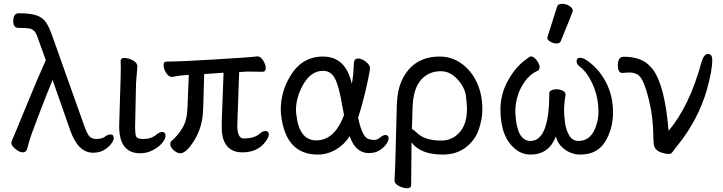

<svg xmlns="http://www.w3.org/2000/svg" viewBox="-20 -790 3806 1011"><path d="M470.2 14.2Q391.1 14.2 350.1 -103L256.8 -369.1Q223.1 -287.1 181.6 -178.5Q140.1 -69.8 134 -45.9Q127.9 -22 122.6 -4.9Q117.2 12.2 99.1 12.2Q83 12.2 61.5 -5.4Q40 -22.9 40 -36.1Q40 -45.9 48.1 -62.5Q56.2 -79.1 116.2 -226.6Q176.3 -374 221.2 -473.1L181.2 -584Q171.9 -613.8 161.4 -625.5Q150.9 -637.2 134.5 -640.1Q118.2 -643.1 78.1 -643.1Q49.8 -643.1 49.8 -678.2Q49.8 -720.2 79.1 -720.2Q139.2 -720.2 171.6 -709.2Q204.1 -698.2 220.5 -674.6Q236.8 -650.9 251 -612.8L424.8 -124Q439 -85.9 450 -73Q460.9 -60.1 482.9 -58.1Q517.1 -58.1 532.5 -70.1Q547.9 -82 561 -82Q579.1 -82 579.1 -63Q579.1 -50.8 565.2 -32.5Q551.3 -14.2 527.6 0Q503.9 14.2 470.2 14.2Z M718.3 17.1Q607.4 17.1 607.4 -126L611.3 -253.9Q616.2 -397 616.2 -429.2L615.2 -470.2Q617.2 -484.9 634.3 -484.9Q646.5 -484.9 662.6 -480Q700.2 -465.8 702.6 -444.8L703.6 -441.9L696.3 -353L691.4 -122.1Q691.4 -104 693.4 -85Q695.3 -65.9 707.8 -62Q720.2 -58.1 734.4 -58.1Q776.4 -58.1 803.2 -81.1Q821.3 -95.2 833.5 -95.2Q851.6 -95.2 851.6 -74.2Q851.6 -58.1 833 -36.1Q814.5 -14.2 783.4 1.5Q752.4 17.1 718.3 17.1Z M929.2 17.1Q913.1 17.1 894.8 1Q876.5 -15.1 876.5 -30.8Q876.5 -41 883.3 -47.9Q918.5 -78.1 941.9 -118.2Q965.3 -158.2 967.3 -226.1L974.1 -396Q923.3 -392.1 910.9 -389.2Q898.4 -386.2 886.2 -384.8Q869.1 -384.8 855.2 -405.8Q841.3 -426.8 841.3 -448.2Q841.3 -465.8 858.4 -465.8Q927.2 -465.8 1096.2 -476.1Q1309.1 -488.8 1335.4 -493.2Q1352.5 -493.2 1366 -471.2Q1379.4 -449.2 1379.4 -432.1Q1379.4 -412.1 1362.3 -412.1L1278.3 -413.1L1239.3 -410.2L1229.5 -128.9Q1229.5 -61 1263.2 -61Q1319.3 -61 1347.2 -85.9Q1364.3 -100.1 1377.4 -100.1Q1395.5 -100.1 1395.5 -82Q1395.5 -67.9 1379.4 -45.9Q1338.4 12.2 1256.3 12.2Q1161.1 12.2 1148.4 -92.8Q1147.5 -108.9 1147.5 -148.9L1157.2 -407.2L1055.2 -399.9Q1052.2 -312 1049.8 -217.5Q1047.4 -123 1004.4 -53Q961.4 17.1 929.2 17.1Z M1645.5 -50.8Q1741.7 -50.8 1791.5 -184.1L1781.7 -235.8Q1765.6 -333 1744.6 -375Q1723.6 -417 1680.7 -417Q1615.7 -417 1573.7 -339.8Q1538.6 -274.9 1538.6 -211.9Q1538.6 -199.2 1540.5 -186Q1555.7 -50.8 1645.5 -50.8ZM1653.3 23.9Q1484.4 23.9 1460.4 -183.1Q1458.5 -198.2 1458.5 -212.9Q1458.5 -303.2 1504.4 -382.8Q1566.4 -492.2 1680.7 -492.2Q1801.3 -492.2 1832.5 -348.1Q1841.3 -391.1 1843.3 -458Q1844.7 -481.9 1866.7 -481.9Q1883.3 -481.9 1904.8 -466.1Q1926.3 -450.2 1928.7 -432.1Q1921.4 -379.9 1902.8 -303Q1884.3 -226.1 1865.7 -169.9Q1885.3 -78.1 1913.6 -61Q1928.7 -53.2 1951.7 -53.2Q1967.3 -53.2 1981.9 -66.2Q1996.6 -79.1 2009.3 -79.1Q2026.4 -79.1 2026.4 -61Q2026.4 -48.8 2013.9 -31Q2001.5 -13.2 1978.5 1.5Q1955.6 16.1 1922.4 16.1Q1851.6 16.1 1821.3 -73.2Q1795.4 -30.8 1750 -3.4Q1704.6 23.9 1653.3 23.9Z M2304.2 -49.8Q2348.1 -49.8 2380.4 -75.2Q2439 -119.1 2439 -215.8Q2439 -236.8 2433.6 -283Q2428.2 -329.1 2389.2 -372.1Q2350.1 -415 2301.3 -415Q2235.4 -415 2194.8 -366.9Q2154.3 -318.8 2152.3 -217.8L2148.9 -109.9Q2155.3 -109.9 2178.2 -87.9Q2219.2 -49.8 2304.2 -49.8ZM2123 201.2Q2105 201.2 2081.1 189.7Q2057.1 178.2 2057.1 158.2Q2061 127 2069.3 -229Q2071.3 -324.2 2103 -380.9Q2163.1 -492.2 2294.9 -492.2Q2354 -492.2 2401.6 -461.2Q2449.2 -430.2 2480 -377Q2520 -307.1 2520 -213.9Q2520 -164.1 2501 -107.9Q2481.9 -51.8 2432.6 -13.9Q2383.3 23.9 2312 23.9Q2194.3 23.9 2147 -40L2145 184.1Q2145 201.2 2123 201.2Z M3036.1 23.9Q2991.2 23.9 2954.1 -2.9Q2917 -29.8 2907.2 -71.8Q2870.1 23.9 2774.4 23.9Q2730.5 23.9 2696.3 -2.9Q2615.2 -65.9 2615.2 -212.9Q2615.2 -300.8 2660.2 -375Q2698.2 -440.9 2752.4 -479Q2771 -493.2 2774.4 -493.2Q2790 -493.2 2805.7 -473.1Q2821.3 -453.1 2821.3 -436Q2821.3 -421.9 2811 -417Q2772.5 -400.9 2744.1 -361.8Q2693.4 -291 2693.4 -199.2Q2700.2 -47.9 2772.5 -47.9Q2847.2 -47.9 2866.2 -188Q2872.1 -235.8 2872.1 -280.8V-296.9Q2872.1 -319.8 2912.1 -319.8Q2926.3 -319.8 2942.1 -313Q2958 -306.2 2958 -290Q2950.2 -246.1 2950.2 -208Q2950.2 -185.1 2954.8 -147Q2959.5 -108.9 2976.3 -78.4Q2993.2 -47.9 3026.4 -47.9Q3097.2 -47.9 3122.1 -138.2Q3131.3 -168 3131.3 -203.1Q3131.3 -267.1 3109.4 -325.2Q3078.1 -405.8 3032.2 -439.9Q3016.1 -452.1 3016.1 -467.8Q3016.1 -485.8 3036.1 -485.8Q3051.3 -485.8 3076.7 -467.5Q3102.1 -449.2 3130.4 -418Q3208 -324.2 3208 -199.2Q3208 -126 3178.2 -64.9Q3136.2 23.9 3036.1 23.9ZM2911.1 -561Q2895 -561 2878.7 -570.1Q2862.3 -579.1 2862.3 -589.8Q2862.3 -598.1 2864.3 -600.1L2913.1 -753.9Q2917 -770 2940.4 -770Q2959.5 -770 2977.8 -759Q2996.1 -748 2996.1 -731.9Q2996.1 -728 2933.1 -574.2Q2928.2 -561 2911.1 -561Z M3500.5 21Q3487.3 21 3465.3 14.2Q3427.2 2.9 3422.4 -30.8Q3420.4 -50.8 3419.9 -86.9Q3419.4 -123 3413.8 -171.6Q3408.2 -220.2 3394.3 -274.2Q3380.4 -328.1 3366.5 -359.1Q3352.5 -390.1 3334 -399.2Q3315.4 -408.2 3298.3 -408.2Q3279.3 -408.2 3257.3 -405.8Q3233.4 -405.8 3233.4 -446.8Q3233.4 -491.2 3264.2 -491.2Q3358.4 -491.2 3404.3 -439.9Q3470.2 -374 3494.6 -160.2L3500.5 -101.1Q3610.4 -231 3673.3 -460.9Q3685.5 -505.9 3708.5 -505.9Q3730.5 -505.9 3730.5 -473.1Q3730.5 -419.9 3702.6 -318.8Q3657.2 -160.2 3548.3 -24.9Q3530.3 -2.9 3522.2 9Q3514.2 21 3500.5 21Z"/></svg>

Font: LXGW WenKai GB Screen
Style: Regular
Weight: 400
Designer: LXGW / Fontworks Inc.
Foundry: LXGW / Fontworks Inc.
Version: Version 1.321;February 19, 2024;FontCreator 14.0.0.2901 64-b